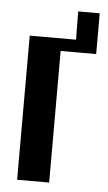

<svg xmlns="http://www.w3.org/2000/svg" viewBox="-47 -625 370 657"><g transform="rotate(5 138.0 -296.0)"><path d="M37 -495H196L195 -592H269V-452H147V0H37Z"/></g></svg>

Font: Moniqa ExtBd Paragraph
Style: Regular
Weight: 800
Designer: Rajesh Rajput
Foundry: Rajesh Rajput
Version: Version 1.000